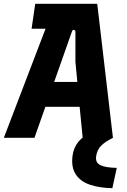

<svg xmlns="http://www.w3.org/2000/svg" viewBox="-36 -720 666 1003"><path d="M-16 0 202 -570H129L148 -700H472L554 0H396L380 -162H201L144 0ZM340 -556 247 -292H368L358 -397V-553Q358 -562 350.5 -563.5Q343 -565 340 -556ZM551 263Q484 262 434 245Q384 228 359.5 190.5Q335 153 343 93Q355 5 450 -31L554 0Q512 21 491.5 42Q471 63 466 98Q462 131 490 143.5Q518 156 574 157Z"/></svg>

Font: Finlandica
Style: Bold Italic
Weight: 700
Italic angle: -8°
Designer: Niklas Ekholm, Juho Hiilivirta, Jaakko Suomalainen
Foundry: Helsinki Type Studio
Version: Version 1.064; ttfautohint (v1.8.4.7-5d5b)